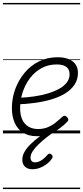

<svg xmlns="http://www.w3.org/2000/svg" viewBox="-20 -909 566 1308"><path d="M233 19Q173 19 135 -6.5Q97 -32 79 -75Q61 -118 61 -172Q61 -239 83.5 -301Q106 -363 147 -412.5Q188 -462 245 -490.5Q302 -519 373 -519Q420 -519 451 -505Q482 -491 496.5 -467.5Q511 -444 511 -413Q511 -367 487.5 -332Q464 -297 423 -272Q382 -247 329 -231.5Q276 -216 217 -208Q158 -200 98 -198L111 -243Q162 -245 211.5 -252Q261 -259 304.5 -272Q348 -285 382 -303.5Q416 -322 435 -347Q454 -372 454 -403Q454 -437 431.5 -453.5Q409 -470 366 -470Q308 -470 261.5 -444Q215 -418 183 -375Q151 -332 134 -279.5Q117 -227 117 -173Q117 -124 132.5 -92.5Q148 -61 175.5 -45.5Q203 -30 239 -30Q277 -30 307 -43Q337 -56 361 -75.5Q385 -95 404 -113Q414 -121 421.5 -120Q429 -119 436 -112Q443 -105 445 -96.5Q447 -88 438 -79Q415 -55 383 -32Q351 -9 313.5 5Q276 19 233 19ZM200 244Q169 244 150.5 226.5Q132 209 132 180Q132 151 147.5 124.5Q163 98 189 72.5Q215 47 247 23Q279 -1 312 -23L356 -21V-17Q328 3 298.5 26Q269 49 244 73Q219 97 203.5 120Q188 143 188 164Q188 179 195.5 188Q203 197 218 197Q239 197 260.5 184Q282 171 304 145Q309 139 316.5 138Q324 137 332 145Q338 151 338.5 157.5Q339 164 334 171Q319 193 297 209.5Q275 226 250.5 235Q226 244 200 244ZM0 369H526V379H0ZM0 -20H526V0H0ZM0 -505H526V-500H0ZM0 -889H526V-879H0Z"/></svg>

Font: Playwrite HR Guides
Style: Regular
Weight: 400
Designer: Veronika Burian, José Scaglione
Foundry: TypeTogether
Version: Version 1.003